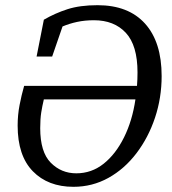

<svg xmlns="http://www.w3.org/2000/svg" viewBox="-20 -705 662 740"><path d="M263 15Q165 15 106.5 -45Q48 -105 48 -221Q48 -262 55.5 -300.5Q63 -339 73 -374H508Q509 -387 509.5 -400Q510 -413 510 -426Q510 -530 465 -578.5Q420 -627 342 -627Q307 -627 277 -620.5Q247 -614 221 -603L181 -487H121L149 -629Q192 -654 240 -669.5Q288 -685 356 -685Q475 -685 539 -614Q603 -543 603 -412Q603 -328 577.5 -251.5Q552 -175 506 -114.5Q460 -54 398 -19.5Q336 15 263 15ZM274 -37Q333 -37 379.5 -74Q426 -111 458 -175.5Q490 -240 502 -322H149Q143 -297 139 -272Q135 -247 135 -211Q135 -119 175.5 -78Q216 -37 274 -37Z"/></svg>

Font: Source Serif 4 SmText
Style: Italic
Weight: 400
Italic angle: -12°
Designer: Frank Grießhammer
Foundry: Adobe
Version: Version 4.005;hotconv 1.1.0;makeotfexe 2.6.0